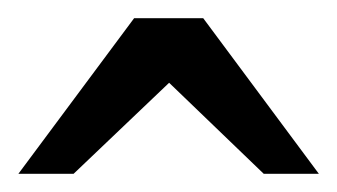

<svg xmlns="http://www.w3.org/2000/svg" viewBox="-20 -740 367 209"><path d="M267.1 -550.8 164.1 -649.9 60.1 -550.8H0L126 -720.2H201.2L327.1 -550.8Z"/></svg>

Font: Charis SIL Eur
Style: Regular
Weight: 400
Foundry: SIL International
Version: Version 5.000